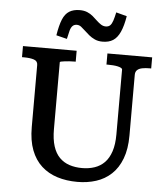

<svg xmlns="http://www.w3.org/2000/svg" viewBox="-62 -997 932 1069"><g transform="rotate(5 404.0 -462.5)"><path d="M255 -265Q255 -208 267.5 -169Q280 -130 303.5 -106.5Q327 -83 359 -72.5Q391 -62 430 -62Q468 -62 500 -73Q532 -84 555 -107.5Q578 -131 591 -170Q604 -209 604 -265V-628Q604 -633 596.5 -637Q589 -641 577.5 -643.5Q566 -646 552 -647Q538 -648 524 -648H515V-710H765V-648H754Q733 -648 715 -644.5Q697 -641 687 -631.5Q677 -622 677 -605V-265Q677 -190 656.5 -136Q636 -82 599.5 -48Q563 -14 514.5 1.5Q466 17 410 17Q349 17 298 1Q247 -15 209.5 -49Q172 -83 151.5 -136.5Q131 -190 131 -265V-612Q131 -634 109.5 -641Q88 -648 54 -648H43V-710H343V-649H334Q321 -649 307 -648Q293 -647 281.5 -645.5Q270 -644 262.5 -642.5Q255 -641 255 -638ZM482 -773Q457 -773 438.5 -781.5Q420 -790 405.5 -802Q391 -814 379 -825.5Q367 -837 356 -845.5Q345 -854 332 -854Q317 -854 308 -845Q299 -836 294 -818Q289 -800 283 -771L223 -786Q232 -842 245.5 -875Q259 -908 282.5 -922.5Q306 -937 341 -937Q365 -937 383 -929.5Q401 -922 415 -910Q429 -898 441 -886.5Q453 -875 465.5 -867Q478 -859 492 -859Q508 -859 517 -868Q526 -877 532 -895.5Q538 -914 544 -942L604 -926Q595 -871 579.5 -837Q564 -803 540.5 -788Q517 -773 482 -773Z"/></g></svg>

Font: Roboto Serif 20pt Medium
Style: Regular
Weight: 500
Version: Version 1.008